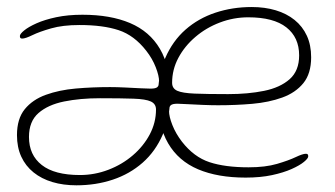

<svg xmlns="http://www.w3.org/2000/svg" viewBox="-20 -544 978 560"><path d="M220.5 -501Q302 -501 359.2 -476.8Q416.5 -452.5 446.5 -401.5Q476.5 -350.5 476.5 -269Q476.5 -202 455 -152.2Q433.5 -102.5 396 -69.5Q358.5 -36.5 309 -20Q259.5 -3.5 203 -3.5Q164.5 -3.5 132.8 -13Q101 -22.5 77.8 -41.2Q54.5 -60 42 -87.2Q29.5 -114.5 29.5 -150Q29.5 -197.5 52.2 -225.5Q75 -253.5 113.8 -267.5Q152.5 -281.5 201 -285.8Q249.5 -290 301 -290Q320 -290 344.8 -288.8Q369.5 -287.5 390.5 -286.5Q411.5 -285.5 419.5 -285.5Q434 -285.5 439 -290Q444 -294.5 444 -306.5Q444 -323 434.2 -348Q424.5 -373 406.5 -396Q371.5 -441 326 -456Q280.5 -471 212 -471Q163 -471 129 -461.2Q95 -451.5 74.5 -441.5Q54 -431.5 45 -431.5Q41 -431.5 39.5 -433.2Q38 -435 38 -439Q38 -445 50.5 -455.2Q63 -465.5 86.5 -476Q110 -486.5 144 -493.8Q178 -501 220.5 -501ZM271.5 -257.5Q214 -257.5 167 -248Q120 -238.5 92.2 -214.2Q64.5 -190 64.5 -144.5Q64.5 -92 101.8 -62.8Q139 -33.5 213 -33.5Q256 -33.5 296 -48.8Q336 -64 367.2 -90.8Q398.5 -117.5 416.8 -152Q435 -186.5 435 -224.5Q435 -241 420 -248Q405 -255 369.5 -256.2Q334 -257.5 271.5 -257.5ZM696.5 -26Q615 -26 557.8 -50.2Q500.5 -74.5 470.5 -125.8Q440.5 -177 440.5 -258Q440.5 -325 462 -374.8Q483.5 -424.5 521 -457.5Q558.5 -490.5 608.2 -507Q658 -523.5 714 -523.5Q752.5 -523.5 784.2 -514Q816 -504.5 839.2 -485.8Q862.5 -467 875 -439.8Q887.5 -412.5 887.5 -377Q887.5 -329.5 864.8 -301.5Q842 -273.5 803.2 -259.5Q764.5 -245.5 716 -241.2Q667.5 -237 616 -237Q597 -237 572.2 -238Q547.5 -239 526.5 -240.2Q505.5 -241.5 497.5 -241.5Q483 -241.5 478 -237Q473 -232.5 473 -220.5Q473 -204 482.8 -179.2Q492.5 -154.5 510.5 -131Q545.5 -86 591 -71Q636.5 -56 705 -56Q754 -56 788 -66Q822 -76 842.5 -85.8Q863 -95.5 872 -95.5Q876 -95.5 877.5 -93.8Q879 -92 879 -88Q879 -82 866.5 -71.8Q854 -61.5 830.5 -51Q807 -40.5 773.2 -33.2Q739.5 -26 696.5 -26ZM645.5 -269.5Q703.5 -269.5 750.2 -279Q797 -288.5 824.8 -313Q852.5 -337.5 852.5 -382.5Q852.5 -435 815.2 -464.2Q778 -493.5 704 -493.5Q661 -493.5 621 -478.2Q581 -463 549.8 -436.2Q518.5 -409.5 500.2 -375.2Q482 -341 482 -302.5Q482 -286 497 -279.2Q512 -272.5 547.8 -271Q583.5 -269.5 645.5 -269.5Z"/></svg>

Font: Gluten Thin Thin
Style: Regular
Weight: 250
Version: Version 1.300